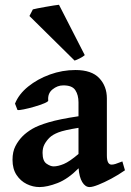

<svg xmlns="http://www.w3.org/2000/svg" viewBox="-20 -758 540 793"><path d="M143.1 14.6Q116.2 14.6 90.6 2.2Q64.9 -10.3 48.3 -35.4Q31.7 -60.5 31.7 -98.1Q31.7 -131.3 43.7 -154.5Q55.7 -177.7 73.7 -195.8Q89.4 -211.4 113 -225.6Q136.7 -239.7 181.2 -252.9Q225.6 -266.1 304.2 -277.8V-335.4Q304.2 -365.7 291 -385.7Q277.8 -405.8 240.7 -405.3Q217.3 -405.3 196.8 -388.7Q176.3 -372.1 179.2 -342.8Q179.7 -338.4 162.8 -331.3Q146 -324.2 122.3 -317.4Q98.6 -310.5 78.4 -306.4Q58.1 -302.2 52.2 -303.7L42 -330.1Q57.6 -369.1 96.2 -400.4Q134.8 -431.6 186 -450.2Q237.3 -468.8 291.5 -468.8Q358.4 -468.8 389.9 -435.3Q421.4 -401.9 421.4 -351.6V-116.2Q421.4 -78.1 440.9 -78.1Q447.8 -78.1 456.8 -80.8Q465.8 -83.5 485.4 -91.3L496.1 -54.7Q468.8 -35.6 439.5 -20Q410.2 -4.4 386.2 5.1Q362.3 14.6 350.1 14.6Q332 14.6 319.6 -6.1Q307.1 -26.9 304.7 -63Q260.7 -18.6 217.8 -2Q174.8 14.6 143.1 14.6ZM201.2 -70.8Q219.7 -70.8 243.7 -80.8Q267.6 -90.8 304.2 -122.1V-230Q245.6 -220.7 221.2 -211.2Q196.8 -201.7 184.1 -189Q171.4 -176.3 163.6 -161.6Q155.8 -147 155.8 -126.5Q155.8 -93.3 172.1 -82Q188.5 -70.8 201.2 -70.8ZM288.1 -507.8 101.6 -691.9 115.7 -719.2Q120.6 -720.7 135.5 -723.6Q150.4 -726.6 168.5 -729.7Q186.5 -732.9 202.1 -735.4Q217.8 -737.8 223.6 -738.3L330.1 -530.3Q323.7 -524.4 310.1 -517.3Q296.4 -510.3 288.1 -507.8Z"/></svg>

Font: David Libre
Style: Bold
Weight: 700
Designer: Ismar David, J. Victor Gaultney, Annie Olsen and Meir Sadan
Foundry: Monotype Imaging Inc. & SIL International
Version: Version 1.100; ttfautohint (v1.8.4.7-5d5b)